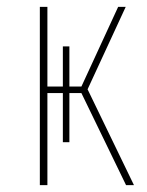

<svg xmlns="http://www.w3.org/2000/svg" viewBox="-20 -539 428 559"><path d="M235 -279 370 0H347L217 -268H182V-125H163V-268H118V0H96V-519H118V-287H163V-404H182V-287H217L324 -519H346Z"/></svg>

Font: Fira Sans Extra Condensed Thin
Style: Regular
Weight: 250
Width: 1
Designer: Carrois Corporate & Edenspiekermann AG
Foundry: Carrois Corporate GbR & Edenspiekermann AG
Version: Version 4.203